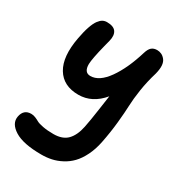

<svg xmlns="http://www.w3.org/2000/svg" viewBox="-194 -723 987 1071"><g transform="rotate(30 299.5 -187.0)"><path d="M234.9 227.1Q117.2 227.1 61.5 192.1Q5.9 157.2 15.1 108.9Q24.9 58.1 73.2 58.1Q86.9 58.1 100.6 63.7Q114.3 69.3 126.2 76.2Q138.2 83 167 88.6Q195.8 94.2 235.8 94.2Q293.9 94.2 324.5 62.7Q355 31.2 367.2 -28.8Q376.5 -74.2 387 -148.2Q397.5 -222.2 400.9 -244.1Q335 -165 246.1 -165Q148.9 -165 106.2 -236.1Q63.5 -307.1 87.9 -437Q96.7 -484.9 107.9 -517.3Q119.1 -549.8 131.6 -566.4Q144 -583 156.2 -589.6Q168.5 -596.2 183.1 -596.2Q226.1 -596.2 241.5 -574.2Q256.8 -552.2 247.1 -513.2Q243.7 -500 236.8 -473.1Q212.9 -377.9 211.9 -343.3Q211.4 -289.1 252 -289.1Q308.6 -289.1 360.1 -361.6Q411.6 -434.1 446.8 -550.8Q455.1 -578.1 468.5 -589.6Q481.9 -601.1 503.9 -601.1Q518.1 -601.1 531.2 -595.2Q544.4 -589.4 555.7 -575.4Q566.9 -561.5 568.6 -539.1Q570.3 -516.6 562 -483.9Q542.5 -419.4 533.2 -358.4Q523.9 -297.4 522.5 -254.2Q521 -210.9 514.2 -142.6Q507.3 -74.2 493.2 -3.9Q482.9 48.3 462.6 89.1Q442.4 129.9 417.5 155.5Q392.6 181.2 361.3 197.5Q330.1 213.9 299.3 220.5Q268.6 227.1 234.9 227.1Z"/></g></svg>

Font: Shantell Sans Irregular Bouncy
Style: Italic
Weight: 600
Italic angle: -11.31°
Designer: Stephen Nixon, Anya Danilova, Shantell Martin
Foundry: Arrow Type
Version: Version 1.006;[9816181b4]